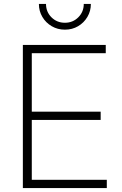

<svg xmlns="http://www.w3.org/2000/svg" viewBox="-20 -956 622 976"><path d="M96.2 0V-727.5H517.6V-685.5H141.6V-388.2H491.7V-346.2H141.6V-42H522.9V0ZM310.1 -805.2Q272.9 -805.2 242.9 -822.8Q212.9 -840.3 195.3 -870.1Q177.7 -899.9 177.7 -936H213.9Q213.9 -895.5 241.7 -867.9Q269.5 -840.3 310.1 -840.3Q350.1 -840.3 377.9 -867.9Q405.8 -895.5 405.8 -936H441.9Q441.9 -899.9 424.3 -870.1Q406.7 -840.3 377 -822.8Q347.2 -805.2 310.1 -805.2Z"/></svg>

Font: Inter 20pt ExtraLight
Style: Regular
Weight: 250
Version: Version 4.001;git-66647c0bb